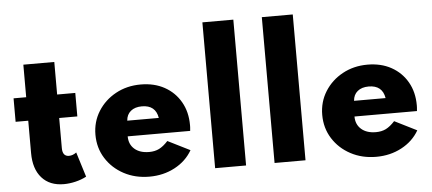

<svg xmlns="http://www.w3.org/2000/svg" viewBox="-55 -986 2538 1128"><g transform="rotate(-5 1214.0 -422.0)"><path d="M278.5 16Q312.5 16 348 7.5Q383.5 -1 412.5 -16.5L367 -163Q345.5 -147 323.5 -147Q285 -147 285 -196V-373.5H392V-512H285V-704H102.5V-512H28V-373.5H102.5V-182.5Q102.5 -89 149 -36.5Q195.5 16 278.5 16Z M784 16Q866.5 16 933.8 -19.8Q1001 -55.5 1037 -118L906 -183.5Q878.5 -153.5 853.2 -141Q828 -128.5 794.5 -128.5Q740 -128.5 708.2 -156.2Q676.5 -184 676.5 -231H1045Q1046.5 -247.5 1046.8 -253Q1047 -258.5 1047 -265Q1047 -343 1013 -402.2Q979 -461.5 918.8 -494.8Q858.5 -528 778.5 -528Q697 -528 631.2 -492Q565.5 -456 527 -394.5Q488.5 -333 488.5 -256.5Q488.5 -179 527.5 -117.2Q566.5 -55.5 633.2 -19.8Q700 16 784 16ZM682 -323Q684.5 -359 709 -379.2Q733.5 -399.5 774.5 -399.5Q855.5 -399.5 868 -323Z M1172 0H1354.5V-860H1172Z M1522.5 0H1705V-860H1522.5Z M2121.5 16Q2204 16 2271.2 -19.8Q2338.5 -55.5 2374.5 -118L2243.5 -183.5Q2216 -153.5 2190.8 -141Q2165.5 -128.5 2132 -128.5Q2077.5 -128.5 2045.8 -156.2Q2014 -184 2014 -231H2382.5Q2384 -247.5 2384.2 -253Q2384.5 -258.5 2384.5 -265Q2384.5 -343 2350.5 -402.2Q2316.5 -461.5 2256.2 -494.8Q2196 -528 2116 -528Q2034.5 -528 1968.8 -492Q1903 -456 1864.5 -394.5Q1826 -333 1826 -256.5Q1826 -179 1865 -117.2Q1904 -55.5 1970.8 -19.8Q2037.5 16 2121.5 16ZM2019.5 -323Q2022 -359 2046.5 -379.2Q2071 -399.5 2112 -399.5Q2193 -399.5 2205.5 -323Z"/></g></svg>

Font: Spartan ExtraBold
Style: Regular
Weight: 800
Designer: Matt Bailey, Mirko Velimirovic
Foundry: Matt Bailey
Version: Version 1.003; ttfautohint (v1.8.3)